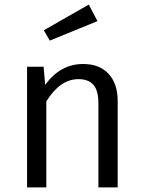

<svg xmlns="http://www.w3.org/2000/svg" viewBox="-20 -817 625 837"><path d="M342 -538Q414 -538 453.5 -495Q493 -452 493 -377V0H409V-365Q409 -423 387 -447.5Q365 -472 322 -472Q242 -472 182 -375V0H98V-526H170L177 -447Q243 -538 342 -538ZM197 -640 171 -685 367 -797 405 -725Z"/></svg>

Font: FiraSans
Style: Regular
Weight: 350
Designer: Carrois Corporate & Edenspiekermann AG
Foundry: Carrois Corporate GbR & Edenspiekermann AG
Version: Version 3.106;PS 003.106;hotconv 1.0.70;makeotf.lib2.5.58329